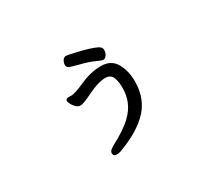

<svg xmlns="http://www.w3.org/2000/svg" viewBox="-121 -805 1241 1110"><g transform="rotate(-30 500.0 -250.5)"><path d="M593 -521Q617 -510 617 -491Q617 -472 607 -457.5Q597 -443 585.5 -443Q574 -443 541.5 -458.5Q509 -474 451 -488.5Q393 -503 384.5 -510Q376 -517 376 -527.5Q376 -538 379 -545Q389 -571 407 -571Q419 -571 486.5 -555Q554 -539 593 -521ZM305 -357 318 -356Q345 -356 415.5 -387.5Q486 -419 553 -419Q620 -419 650 -367.5Q680 -316 680 -244Q680 -118 594 -41Q526 21 409 64Q394 70 379 70Q356 70 356 50Q356 39 364.5 31Q373 23 391 13Q484 -36 529 -81Q599 -148 599 -246V-262Q595 -314 580.5 -330.5Q566 -347 543 -347Q494 -347 426 -313.5Q358 -280 340 -280Q322 -280 308.5 -294Q295 -308 288.5 -322.5Q282 -337 282 -341Q282 -357 304 -357Z"/></g></svg>

Font: LXGW ZhenKai
Style: Regular
Weight: 400
Designer: LXGW / Fontworks Inc.
Foundry: LXGW / Fontworks Inc.
Version: Version 0.800;June 8, 2025